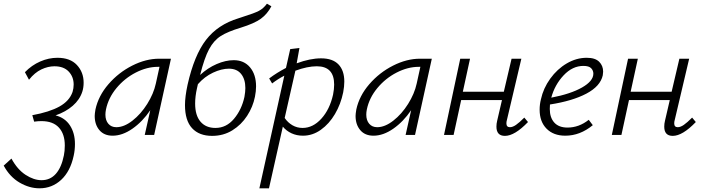

<svg xmlns="http://www.w3.org/2000/svg" viewBox="-74 -731 3816 1040"><path d="M227 -106Q278 -93 305 -51.5Q332 -10 332 49Q332 82 325 113Q307 197 257.5 243Q208 289 140 289Q85 289 32 258Q-21 227 -54 166L-12 128Q20 187 64.5 216Q109 245 151 245Q198 245 228.5 210.5Q259 176 272 111Q277 87 277 57Q277 -5 245 -40Q213 -75 150 -75Q132 -75 111 -72L101 -107Q194 -124 248 -154Q302 -184 319 -233Q325 -253 325 -273Q325 -315 298 -343.5Q271 -372 221 -372Q186 -372 150 -355Q114 -338 83 -299L61 -340Q98 -378 144 -398Q190 -418 237 -418Q306 -418 342.5 -379Q379 -340 379 -283Q379 -257 372 -235Q358 -191 320 -158Q282 -125 227 -106Z M852 -413 761 0H710L740 -134Q698 -72 643.5 -34Q589 4 536 4Q490 4 464.5 -26Q439 -56 439 -103Q439 -114 443 -138Q459 -212 513.5 -275Q568 -338 642 -375.5Q716 -413 788 -413ZM770 -278 790 -369H781Q722 -369 661.5 -338Q601 -307 557 -254Q513 -201 500 -138Q497 -123 497 -110Q497 -79 513 -60.5Q529 -42 556 -42Q598 -42 643.5 -77.5Q689 -113 723.5 -168Q758 -223 770 -278Z M1010 -325Q1051 -363 1099.5 -384Q1148 -405 1192 -405Q1248 -405 1280.5 -366Q1313 -327 1313 -263Q1313 -237 1307 -207Q1296 -152 1264.5 -103.5Q1233 -55 1184.5 -25Q1136 5 1075 5Q1005 5 966.5 -36.5Q928 -78 928 -162Q928 -207 942 -272Q978 -432 1042 -515Q1106 -598 1218 -632L1245 -641Q1303 -659 1328 -672Q1353 -685 1372 -711L1396 -697Q1374 -655 1339 -629.5Q1304 -604 1230 -581Q1160 -560 1122 -536Q1084 -512 1058.5 -464.5Q1033 -417 1010 -325ZM998 -275 993 -253Q983 -209 983 -170Q983 -106 1012 -72Q1041 -38 1093 -38Q1152 -38 1193.5 -87.5Q1235 -137 1250 -206Q1255 -234 1255 -254Q1255 -302 1232 -330.5Q1209 -359 1166 -359Q1126 -359 1080 -337.5Q1034 -316 998 -275Z M1791 -289Q1791 -263 1785 -231Q1772 -167 1740.5 -113.5Q1709 -60 1664 -28Q1619 4 1567 4Q1533 4 1505 -9Q1477 -22 1458 -45L1383 289H1331L1466 -321Q1431 -303 1400 -279L1384 -306Q1425 -337 1475 -363L1498 -465L1548 -471L1533 -388Q1606 -415 1665 -415Q1728 -415 1759.5 -382Q1791 -349 1791 -289ZM1736 -273Q1736 -372 1642 -372Q1591 -372 1526 -348L1468 -92Q1485 -67 1510 -52.5Q1535 -38 1565 -38Q1621 -38 1666.5 -88Q1712 -138 1730 -218Q1736 -248 1736 -273Z M2265 -413 2174 0H2123L2153 -134Q2111 -72 2056.5 -34Q2002 4 1949 4Q1903 4 1877.5 -26Q1852 -56 1852 -103Q1852 -114 1856 -138Q1872 -212 1926.5 -275Q1981 -338 2055 -375.5Q2129 -413 2201 -413ZM2183 -278 2203 -369H2194Q2135 -369 2074.5 -338Q2014 -307 1970 -254Q1926 -201 1913 -138Q1910 -123 1910 -110Q1910 -79 1926 -60.5Q1942 -42 1969 -42Q2011 -42 2056.5 -77.5Q2102 -113 2136.5 -168Q2171 -223 2183 -278Z M2786 -70Q2714 5 2661 5Q2615 5 2615 -45Q2615 -61 2619 -77L2645 -189H2424L2383 0H2331L2419 -413H2472L2433 -234H2655L2697 -413H2750L2672 -82Q2669 -72 2669 -63Q2669 -42 2688 -42Q2703 -42 2721 -54.5Q2739 -67 2766 -94Z M3193 -343Q3193 -337 3191 -323Q3178 -264 3102.5 -224Q3027 -184 2905 -165Q2904 -157 2904 -141Q2904 -94 2928.5 -67Q2953 -40 3000 -40Q3062 -40 3115 -82L3137 -53Q3068 4 2988 4Q2924 4 2886.5 -34Q2849 -72 2849 -137Q2849 -165 2856 -193Q2869 -253 2906.5 -305Q2944 -357 2996 -387.5Q3048 -418 3104 -418Q3150 -418 3171.5 -396.5Q3193 -375 3193 -343ZM3086 -374Q3027 -374 2979 -323Q2931 -272 2912 -202Q3017 -222 3078.5 -257Q3140 -292 3140 -332Q3140 -349 3128 -361.5Q3116 -374 3086 -374Z M3695 -70Q3623 5 3570 5Q3524 5 3524 -45Q3524 -61 3528 -77L3554 -189H3333L3292 0H3240L3328 -413H3381L3342 -234H3564L3606 -413H3659L3581 -82Q3578 -72 3578 -63Q3578 -42 3597 -42Q3612 -42 3630 -54.5Q3648 -67 3675 -94Z"/></svg>

Font: Ysabeau Infant Semilight
Style: Italic
Weight: 300
Italic angle: -12°
Designer: Christian Thalmann (Catharsis Fonts)
Version: Version 0.003